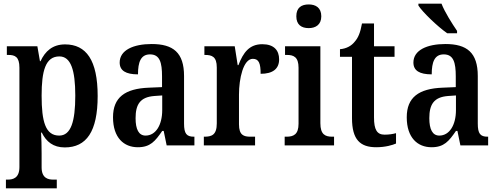

<svg xmlns="http://www.w3.org/2000/svg" viewBox="-20 -786 2690 1038"><path d="M12 232H287V185H267C240 185 205 177 205 119V43C205 3 204 -37 202 -69H206C230 -20 268 11 330 11C447 11 508 -74 508 -267C508 -461 446 -546 332 -546C264 -546 224 -509 199 -455H196L182 -536H17V-489H25C60 -489 85 -480 85 -420V117C85 177 50 185 22 185H12ZM300 -53C226 -53 205 -128 205 -269C205 -403 226 -481 301 -481C363 -481 387 -407 387 -269C387 -128 363 -53 300 -53Z M725 10C793 10 819 -23 857 -78H865L881 0H1031V-47H1028C989 -47 975 -63 975 -118V-375C975 -502 916 -548 800 -548C701 -548 627 -515 627 -448C627 -404 660 -384 726 -384C726 -450 741 -492 791 -492C844 -492 856 -448 856 -373V-315L785 -312C655 -307 591 -259 591 -152C591 -41 650 10 725 10ZM767 -53C730 -53 713 -87 713 -147C713 -222 738 -261 814 -267L857 -270V-191C857 -110 822 -53 767 -53Z M1082 0H1359V-47H1334C1298 -47 1272 -55 1272 -114V-275C1272 -360 1295 -468 1347 -468C1380 -468 1389 -442 1389 -387C1455 -387 1489 -414 1489 -465C1489 -514 1461 -547 1398 -547C1328 -547 1295 -502 1269 -434H1265L1249 -536H1085V-489H1088C1126 -489 1152 -480 1152 -421V-119C1152 -56 1124 -47 1085 -47H1082Z M1649 -634C1686 -634 1717 -652 1717 -698C1717 -745 1686 -762 1649 -762C1610 -762 1582 -745 1582 -698C1582 -652 1610 -634 1649 -634ZM1519 0H1786V-47H1776C1738 -47 1712 -59 1712 -120V-536H1521V-489H1532C1568 -489 1594 -477 1594 -420V-117C1594 -59 1567 -47 1529 -47H1519Z M2014 10C2064 10 2103 -2 2121 -10V-66C2102 -61 2083 -58 2059 -58C2018 -58 2002 -85 2002 -151V-479H2113V-536H2002V-659H1937C1928 -609 1916 -581 1898 -561C1881 -539 1854 -523 1818 -520V-479H1883V-147C1883 -30 1928 10 2014 10Z M2398 -606H2451V-619C2425 -657 2384 -721 2367 -766H2242V-756C2264 -721 2346 -642 2398 -606ZM2313 10C2381 10 2407 -23 2445 -78H2453L2469 0H2619V-47H2616C2577 -47 2563 -63 2563 -118V-375C2563 -502 2504 -548 2388 -548C2289 -548 2215 -515 2215 -448C2215 -404 2248 -384 2314 -384C2314 -450 2329 -492 2379 -492C2432 -492 2444 -448 2444 -373V-315L2373 -312C2243 -307 2179 -259 2179 -152C2179 -41 2238 10 2313 10ZM2355 -53C2318 -53 2301 -87 2301 -147C2301 -222 2326 -261 2402 -267L2445 -270V-191C2445 -110 2410 -53 2355 -53Z"/></svg>

Font: Noto Serif Myanmar Condensed SemiBold
Style: Regular
Weight: 600
Width: 3
Designer: Ben Mitchell and the Monotype Design Team
Foundry: Monotype Imaging Inc.
Version: Version 2.106